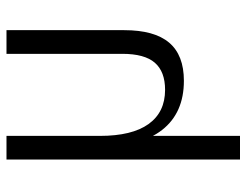

<svg xmlns="http://www.w3.org/2000/svg" viewBox="-104 -476 760 592"><g transform="rotate(-90 276.0 -180.0)"><path d="M479 -540V-177Q479 -84 440.5 -38.5Q402 7 323 7Q224 7 171.5 -60Q119 -127 119 -258V-319L153 -252Q153 -153 189.5 -102Q226 -51 295 -51Q351 -51 378.5 -82.5Q406 -114 406 -183V-540ZM153 -540V-179V180H80V-540Z"/></g></svg>

Font: Pathway Extreme SemiCondensed Light
Style: Regular
Weight: 300
Width: 4
Version: Version 1.001;gftools[0.9.26]